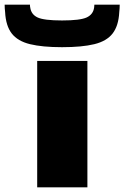

<svg xmlns="http://www.w3.org/2000/svg" viewBox="-85 -806 535 826"><path d="M75 0V-544H291V0ZM182 -603Q97 -603 44 -616Q-9 -629 -34.5 -662Q-60 -695 -63 -754Q-65 -770 -65 -786H44Q44 -783 44 -780Q44 -777 45 -774Q49 -744 76.5 -731Q104 -718 182 -718Q260 -718 288 -731Q316 -744 320 -774Q320 -777 320.5 -780Q321 -783 321 -786H430Q430 -770 428 -753Q425 -695 399.5 -662Q374 -629 321 -616Q268 -603 182 -603Z"/></svg>

Font: Georama ExtraExtended
Style: Bold
Weight: 700
Width: 8
Designer: Jean-Baptiste Levee
Foundry: Production Type
Version: Version 1.000